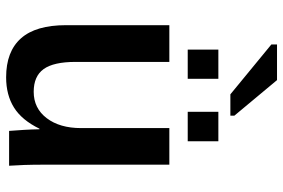

<svg xmlns="http://www.w3.org/2000/svg" viewBox="-170 -753 933 633"><g transform="rotate(90 296.5 -436.5)"><path d="M404.3 -100.1Q376 -42 334.5 -16.1Q293 9.8 234.9 9.8Q149.9 9.8 106.4 -39.1Q63 -87.9 63 -187.5V-528.3H184.1V-219.2Q184.1 -146.5 207.8 -113.8Q231.4 -81.1 282.7 -81.1Q336.9 -81.1 369.6 -124Q402.3 -167 402.3 -237.3V-528.3H522.9V-116.2Q522.9 -78.6 523.9 -49.6Q524.9 -20.5 526.4 0H411.6Q409.7 -24.4 408.2 -48.8Q406.7 -73.2 406.2 -100.1ZM445.8 -689.9V-588.9H348.6V-689.9ZM239.7 -689.9V-588.9H143.6V-689.9ZM361.3 -742.7V-729.5H291L126.5 -864.7V-883.3H244.1Z"/></g></svg>

Font: Arimo SemiBold
Style: Regular
Weight: 600
Designer: Steve Matteson
Foundry: Monotype Imaging Inc.
Version: Version 1.33